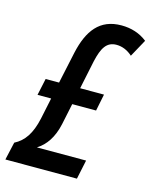

<svg xmlns="http://www.w3.org/2000/svg" viewBox="-131 -797 693 871"><g transform="rotate(15 215.5 -362.0)"><path d="M-21 0H315L334 -90H103C143 -115 172 -157 186 -221L207 -321H319L335 -400H223L251 -534C266 -600 286 -633 332 -633C359 -633 385 -622 407 -602L452 -684C418 -711 377 -724 331 -724C229 -724 180 -657 156 -549L124 -400H61L44 -321H108L87 -221C71 -148 43 -107 -2 -84Z"/></g></svg>

Font: Noto Sans UI Condensed Medium
Style: Italic
Weight: 500
Width: 3
Italic angle: -12°
Designer: Monotype Design Team
Foundry: Monotype Imaging Inc.
Version: Version 1.901